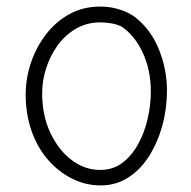

<svg xmlns="http://www.w3.org/2000/svg" viewBox="-20 -562 581 583"><path d="M284 -542Q307 -542 327 -537.5Q347 -533 364.5 -525Q382 -517 395 -506Q440 -469 463.5 -409.5Q487 -350 487 -287Q487 -232 473 -181Q459 -130 433 -88.5Q407 -47 369.5 -23Q332 1 286 1Q240 1 199 -19.5Q158 -40 126 -76.5Q94 -113 76 -164Q58 -215 58 -275Q58 -324 74 -371.5Q90 -419 120 -458Q150 -497 191.5 -519.5Q233 -542 284 -542ZM108 -279Q108 -212 132.5 -159.5Q157 -107 197 -76.5Q237 -46 284 -46Q323 -46 351.5 -67.5Q380 -89 399.5 -124.5Q419 -160 428.5 -202Q438 -244 438 -284Q438 -350 413 -403Q388 -456 348 -482Q332 -489 315.5 -491.5Q299 -494 284 -494Q243 -494 210 -474.5Q177 -455 154.5 -423.5Q132 -392 120 -354.5Q108 -317 108 -279Z"/></svg>

Font: Playpen Sans ExtraLight
Style: Regular
Weight: 250
Designer: Laura Meseguer, Veronika Burian, José Scaglione
Foundry: TypeTogether
Version: Version 1.001